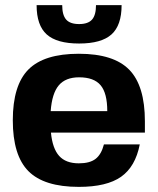

<svg xmlns="http://www.w3.org/2000/svg" viewBox="-20 -720 616 750"><path d="M179 -202Q185 -140 211 -111Q237 -82 288 -82Q331 -82 353.5 -99.5Q376 -117 386 -156H526Q509 -69 453 -29.5Q397 10 288 10Q152 10 91 -51.5Q30 -113 30 -250Q30 -387 91 -448.5Q152 -510 288 -510Q424 -510 485 -447.5Q546 -385 546 -246V-202ZM289 -418Q236 -418 209.5 -386.5Q183 -355 178 -286H399Q399 -356 373 -387Q347 -418 289 -418ZM455 -700Q455 -621 415.5 -585.5Q376 -550 289 -550Q202 -550 162.5 -585.5Q123 -621 123 -700H223Q223 -661 238.5 -643.5Q254 -626 289 -626Q324 -626 339.5 -643.5Q355 -661 355 -700Z"/></svg>

Font: Fivo Sans Modern
Style: Regular
Weight: 700
Designer: Alexander Slobzheninov
Foundry: Alexander Slobzheninov
Version: 1.0